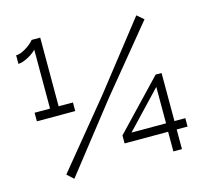

<svg xmlns="http://www.w3.org/2000/svg" viewBox="-106 -850 1036 972"><g transform="rotate(-15 412.5 -363.5)"><path d="M687 0V-103H459V-145L701 -399H732V-147H789V-103H732V0ZM507 -147H688V-338ZM133 -27 412 -367 684 -714 719 -684 440 -344 167 4ZM260 -371V-326H59V-371H140V-680Q135 -674 124 -665.5Q113 -657 99.5 -649.5Q86 -642 71 -636.5Q56 -631 44 -631V-676Q60 -676 77 -684Q94 -692 108 -702Q122 -712 131 -721Q140 -730 140 -731H185V-371Z"/></g></svg>

Font: IngvarSans
Style: Regular
Weight: 400
Version: Version 1.000